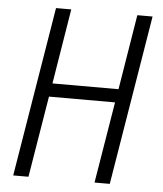

<svg xmlns="http://www.w3.org/2000/svg" viewBox="-53 -781 705 828"><g transform="rotate(5 300.0 -367.5)"><path d="M35 0 156 -735H222L169 -410H455L508 -735H574L453 0H387L445 -352H159L101 0Z"/></g></svg>

Font: Iosevka Aile Light
Style: Italic
Weight: 300
Italic angle: -9°
Designer: Belleve Invis
Foundry: Belleve Invis
Version: Version 31.1.0; ttfautohint (v1.8.4)